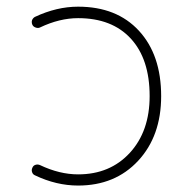

<svg xmlns="http://www.w3.org/2000/svg" viewBox="-20 -578 550 587"><path d="M79.1 -65.4Q82 -72.3 88.9 -74.2Q95.7 -76.2 102.5 -73.2Q162.1 -44.9 218.8 -44.9Q316.4 -44.9 377 -110.8Q437.5 -176.8 437.5 -284.2Q437.5 -397.5 379.9 -460Q322.3 -522.5 218.8 -522.5Q162.1 -522.5 102.5 -494.1Q96.7 -491.2 89.4 -493.7Q82 -496.1 79.1 -502Q77.1 -505.9 77.1 -510.7Q77.1 -513.7 78.1 -516.6Q81.1 -523.4 86.9 -526.4Q153.3 -557.6 218.8 -557.6Q336.9 -557.6 404.8 -483.9Q472.7 -410.2 472.7 -284.2Q472.7 -162.1 402.3 -86.4Q332 -10.7 218.8 -10.7Q152.3 -10.7 86.9 -42Q80.1 -44.9 78.1 -51.8Q77.1 -54.7 77.1 -57.6Q77.1 -61.5 79.1 -65.4Z"/></svg>

Font: Gen Jyuu Gothic ExtraLight
Style: Regular
Weight: 100
Designer: [Source Han Sans]
Ryoko NISHIZUKA  (kana & ideographs); Paul D. Hunt (Latin, Greek & Cyrillic); Wenlong ZHANG  (bopomofo
Version: Version 1.002.20150607